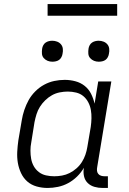

<svg xmlns="http://www.w3.org/2000/svg" viewBox="-20 -924 640 952"><path d="M216 8Q188 8 161.5 0.5Q135 -7 115.5 -24Q96 -41 84.5 -65.5Q73 -90 68.5 -116.5Q64 -143 65.5 -171.5Q67 -200 71 -228L88 -328Q92 -353 100.5 -378.5Q109 -404 122 -427.5Q135 -451 155 -471Q175 -491 199 -504Q223 -517 249 -522.5Q275 -528 301 -528Q328 -528 354 -521Q380 -514 400 -498Q420 -482 431.5 -459Q443 -436 449 -410L467 -520H532L462 -96Q460 -86 461 -77Q462 -68 467.5 -61.5Q473 -55 481.5 -52.5Q490 -50 499 -50H515V8H489Q468 8 448.5 2.5Q429 -3 415 -16.5Q401 -30 396.5 -50.5Q392 -71 396 -92Q382 -68 362 -48.5Q342 -29 318 -16Q294 -3 267.5 2.5Q241 8 216 8ZM249 -50Q268 -50 287.5 -53.5Q307 -57 325 -66Q343 -75 359 -89Q375 -103 386 -120.5Q397 -138 403.5 -157Q410 -176 413 -195L430 -295Q433 -316 433.5 -337.5Q434 -359 430.5 -379Q427 -399 417.5 -417Q408 -435 393 -447.5Q378 -460 357.5 -465Q337 -470 316 -470Q297 -470 276.5 -466Q256 -462 238 -452Q220 -442 204.5 -427Q189 -412 178 -394.5Q167 -377 161 -357.5Q155 -338 151 -318L135 -218Q131 -198 131 -177Q131 -156 134.5 -136.5Q138 -117 147.5 -100Q157 -83 172.5 -71Q188 -59 208 -54.5Q228 -50 249 -50ZM470 -618Q457 -618 446 -622.5Q435 -627 427 -636Q419 -645 418 -657.5Q417 -670 419 -683Q420 -691 424.5 -699.5Q429 -708 436.5 -713Q444 -718 452.5 -720Q461 -722 469 -722Q482 -722 493.5 -717.5Q505 -713 512.5 -704Q520 -695 521.5 -682.5Q523 -670 520 -657Q519 -649 514.5 -640.5Q510 -632 503 -627Q496 -622 487 -620Q478 -618 470 -618ZM240 -618Q227 -618 216 -622.5Q205 -627 197 -636Q189 -645 188 -657.5Q187 -670 189 -683Q190 -691 194.5 -699.5Q199 -708 206.5 -713Q214 -718 222.5 -720Q231 -722 239 -722Q252 -722 263.5 -717.5Q275 -713 282.5 -704Q290 -695 291.5 -682.5Q293 -670 290 -657Q289 -649 284.5 -640.5Q280 -632 273 -627Q266 -622 257 -620Q248 -618 240 -618ZM216 -846V-904H561V-846Z"/></svg>

Font: Iosevka Etoile Light
Style: Italic
Weight: 300
Italic angle: -9°
Designer: Belleve Invis
Foundry: Belleve Invis
Version: Version 22.1.2; ttfautohint (v1.8.4)